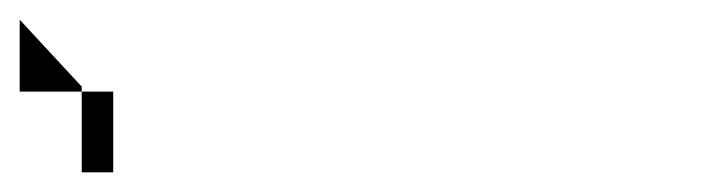

<svg xmlns="http://www.w3.org/2000/svg" viewBox="-20 -20 718 195"><path d="M0 0V73H95V155H63V68Z"/></svg>

Font: Proton
Style: ExBdExt
Weight: 500
Version: Version 1.017